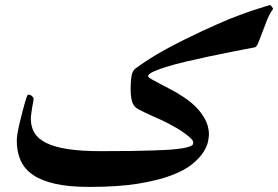

<svg xmlns="http://www.w3.org/2000/svg" viewBox="-20 -653 1101 760"><path d="M1061 -617.7Q1047.4 -599.6 1037.1 -574Q1026.9 -548.3 1018.3 -524.9Q1009.8 -501.5 1002.7 -484.4Q995.6 -467.3 989.3 -465.8Q948.2 -458 900.9 -448.7Q853.5 -439.5 806.4 -429.4Q759.3 -419.4 716.1 -409.2Q672.9 -398.9 639.6 -388.7Q606.4 -378.4 586.4 -369.1Q566.4 -359.9 566.4 -351.1Q566.4 -347.2 579.6 -339.6Q592.8 -332 613.5 -321.3Q634.3 -310.5 659.4 -297.1Q684.6 -283.7 708.5 -267.6Q738.3 -247.6 757.1 -227.8Q775.9 -208 787.1 -189Q798.3 -169.9 802.7 -153.1Q807.1 -136.2 807.1 -121.6Q807.1 -112.8 803.7 -94Q800.3 -75.2 785.9 -52Q771.5 -28.8 741.9 -4.2Q712.4 20.5 659.4 40.8Q606.4 61 526.9 74Q447.3 86.9 333 86.9Q253.9 86.9 199.2 74.7Q144.5 62.5 110.6 39.3Q76.7 16.1 61.5 -18.1Q46.4 -52.2 46.4 -96.2Q46.4 -107.9 49.3 -125.5Q52.2 -143.1 57.1 -163.3Q62 -183.6 67.1 -204.3Q72.3 -225.1 77.1 -241.5Q82 -257.8 85.4 -268.1Q88.9 -278.3 89.4 -278.3Q101.6 -278.3 107.4 -272Q113.3 -265.6 113.3 -262.2Q113.3 -259.8 111.3 -250Q109.4 -240.2 107.4 -228Q105.5 -215.8 103.8 -203.4Q102.1 -190.9 102.1 -182.6Q102.1 -150.9 116.5 -127Q130.9 -103 163.8 -86.9Q196.8 -70.8 249.5 -62.7Q302.2 -54.7 378.9 -54.7Q448.7 -54.7 498.5 -55.4Q548.3 -56.2 583.3 -57.4Q618.2 -58.6 640.6 -59.8Q663.1 -61 678.2 -63Q702.6 -65.4 716.1 -68.8Q729.5 -72.3 736.1 -75.4Q742.7 -78.6 743.9 -82.3Q745.1 -85.9 745.1 -88.9Q745.1 -95.2 735.4 -105Q725.6 -114.7 710.9 -125.5Q696.3 -136.2 678.7 -146.5Q661.1 -156.7 645 -165Q635.3 -170.4 619.6 -177.5Q604 -184.6 586.9 -192.1Q569.8 -199.7 554 -207.3Q538.1 -214.8 529.3 -219.7Q522 -223.6 515.9 -229Q509.8 -234.4 505.6 -243.4Q501.5 -252.4 499.3 -266.8Q497.1 -281.2 497.1 -302.2Q497.1 -331.1 500.5 -351.6Q503.9 -372.1 515.1 -380.9Q539.6 -399.4 571 -419.4Q602.5 -439.5 637.5 -458.5Q672.4 -477.5 708.7 -495.6Q745.1 -513.7 778.3 -529.1Q811.5 -544.4 840.1 -557.1Q868.7 -569.8 888.7 -578.1Q904.8 -584.5 930.9 -594.2Q957 -604 982.4 -612.3Q1007.8 -620.6 1027.3 -626.7Q1046.9 -632.8 1049.3 -632.8Q1051.3 -632.8 1056.2 -626.2Q1061 -619.6 1061 -617.7Z"/></svg>

Font: Accordance
Style: Bold
Weight: 700
Version: Version 1.2 (build January 31, 2020) Miklal Software Solutio